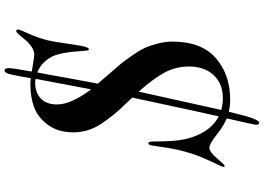

<svg xmlns="http://www.w3.org/2000/svg" viewBox="-177 -766 1154 840"><g transform="rotate(-90 400.0 -346.0)"><path d="M512 -903Q522 -903 522 -885Q522 -868 507 -784Q571 -773 580 -773Q598 -773 616 -785.5Q634 -798 645.5 -812.5Q657 -827 668 -839.5Q679 -852 684 -852Q691 -852 691 -844Q691 -838 684 -823.5Q677 -809 665 -780Q653 -751 644 -716Q637 -685 630 -635Q623 -585 617.5 -559.5Q612 -534 604 -534Q599 -534 598 -549.5Q597 -565 594 -599.5Q591 -634 583 -666Q576 -696 555 -722Q534 -748 503 -760Q498 -737 491 -696.5Q484 -656 482 -645L454 -495Q462 -485 494 -448.5Q526 -412 538.5 -397Q551 -382 575 -348Q599 -314 609.5 -291Q620 -268 629 -234.5Q638 -201 638 -169Q638 -41 565.5 21.5Q493 84 384 84Q355 84 331 78L323 110Q299 211 283 211Q274 211 274 197Q274 192 302 69Q270 56 230 24.5Q190 -7 174 -7Q155 -7 127 26.5Q99 60 94 60Q90 60 90 55Q90 49 101 27Q112 5 128.5 -33Q145 -71 155 -108Q167 -149 173.5 -193Q180 -237 183 -255.5Q186 -274 193 -274Q201 -274 201 -252Q201 -157 211 -114Q236 -5 311 34Q325 -26 393 -344Q354 -385 336 -405Q318 -425 291 -461.5Q264 -498 252.5 -532Q241 -566 241 -602Q241 -669 274 -713.5Q307 -758 351.5 -774Q396 -790 448 -790Q468 -790 478 -788Q486 -840 494 -874Q500 -903 512 -903ZM529 -96Q529 -156 501 -206Q473 -256 419 -316L339 45Q367 52 390 52Q454 52 491.5 11.5Q529 -29 529 -96ZM363 -673Q363 -613 429 -524L475 -767Q470 -769 457 -769Q414 -769 388.5 -744Q363 -719 363 -673Z"/></g></svg>

Font: Henny Penny
Style: Regular
Weight: 400
Designer: Olga Umpeleva
Foundry: Brownfox
Version: Version 1.001